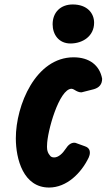

<svg xmlns="http://www.w3.org/2000/svg" viewBox="-20 -834 478 861"><path d="M296 -639C351 -639 402 -672 402 -732C402 -775 371 -814 306 -814C253 -814 216 -780 216 -725C216 -680 243 -639 296 -639ZM325 -191C321 -193 317 -194 313 -194C299 -194 286 -185 274 -166C261 -146 242 -128 223 -128C214 -128 207 -131 203 -138C188 -155 191 -178 191 -182C191 -242 245 -436 301 -436C305 -436 309 -434 314 -431C325 -424 335 -420 343 -420C346 -420 348 -420 350 -421L401 -434C425 -441 438 -456 438 -481C427 -541 381 -577 310 -577C140 -577 51 -362 51 -214C51 -120 85 7 200 7C279 7 344 -57 378 -128C381 -135 383 -142 383 -149C383 -156 382 -171 361 -178Z"/></svg>

Font: Bangerz
Style: Bold
Weight: 700
Designer: vernon adams
Foundry: Vernon Adams
Version: Version 2.10;December 28, 2023;FontCreator 13.0.0.2683 64-bi